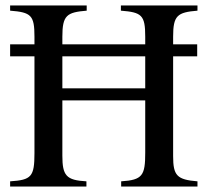

<svg xmlns="http://www.w3.org/2000/svg" viewBox="-20 -682 763 702"><path d="M511 -359H208V-476H511ZM702 0V-19C627 -25 613 -40 613 -111V-476H701V-520H613V-548C613 -625 628 -637 702 -643V-662H422V-643C498 -637 511 -627 511 -548V-520H208V-548C208 -626 224 -637 297 -643V-662H17V-643C94 -637 106 -626 106 -548V-520H17V-476H106V-122C106 -36 95 -24 17 -19V0H296V-19C222 -23 208 -40 208 -113V-315H511V-124C511 -40 501 -24 423 -19V0Z"/></svg>

Font: XITS
Style: Regular
Weight: 400
Designer: MicroPress Inc., with final additions and corrections provided by Coen Hoffman, Elsevier (retired)
Version: Version 1.302